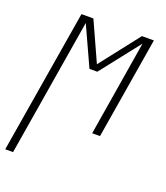

<svg xmlns="http://www.w3.org/2000/svg" viewBox="-162 -614 798 922"><g transform="rotate(20 236.5 -152.5)"><path d="M-27 215 95 -520H156L247 -319L404 -520H465L379 0H339L419 -487L261 -286H221L129 -487L13 215Z"/></g></svg>

Font: Iosevka SS18 Extralight
Style: Italic
Weight: 200
Italic angle: -9°
Monospace: yes
Designer: Belleve Invis
Foundry: Belleve Invis
Version: Version 25.1.1; ttfautohint (v1.8.4)